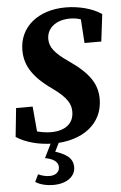

<svg xmlns="http://www.w3.org/2000/svg" viewBox="-60 -718 624 991"><g transform="rotate(-5 252.0 -222.5)"><path d="M3.1 -32.1C51.6 0.1 123 18.6 194.4 18.6C344.6 18.6 452.5 -60.3 452.5 -189.2C452.5 -265.2 416.8 -323.7 311.7 -396.6C236.4 -447.8 215.1 -481 215.1 -521.1C215.1 -579.4 266.1 -616.4 335.4 -616.4C374.5 -616.4 407 -605.6 446.3 -577.8L389.7 -635L399.6 -484.2H486.5L503.8 -625C457.8 -657.2 386 -675.7 317.7 -675.7C177.1 -675.7 76.8 -596.5 76.8 -474.8C76.8 -405.6 105.6 -340 212.7 -264.9C291.9 -208.8 305.9 -173.5 305.9 -136.4C305.9 -75.3 261.1 -40.7 186.9 -40.7C147 -40.7 93.6 -53.6 55.6 -73.4L118.6 -18.4L104.2 -180.6H18.5L3.1 -32.1ZM144.6 89.9C185.9 97.6 212.1 113.6 212.1 142.7C212.1 168.4 190.6 184 159.9 184C140.6 184 120.9 178.7 101.7 170.1L83.6 208C103.9 221.7 137.9 231.7 175.4 231.7C250.9 231.7 290.6 193.4 290.6 149.8C290.6 102.1 257.3 76.8 177.9 55L191.3 79.6L230.6 0H189L144.6 89.9Z"/></g></svg>

Font: Source Serif 4 Variable
Style: Italic
Weight: 400
Italic angle: -12°
Designer: Frank Grießhammer
Foundry: Adobe Systems Incorporated
Version: Version 4.004;hotconv 1.0.116;makeotfexe 2.5.65601